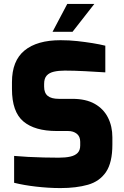

<svg xmlns="http://www.w3.org/2000/svg" viewBox="-20 -953 634 979"><path d="M288 6Q257 6 225.5 4Q194 2 163.5 -1.5Q133 -5 104.5 -10Q76 -15 52 -21V-158Q84 -155 123 -153Q162 -151 202.5 -150Q243 -149 279 -149Q314 -149 338.5 -154.5Q363 -160 376 -173.5Q389 -187 389 -211V-230Q389 -257 371.5 -271Q354 -285 327 -285H269Q157 -285 99 -334Q41 -383 41 -499V-534Q41 -643 105 -695.5Q169 -748 289 -748Q333 -748 374 -743.5Q415 -739 452 -733Q489 -727 517 -720V-584Q471 -587 414 -590Q357 -593 310 -593Q279 -593 255 -587.5Q231 -582 218 -567.5Q205 -553 205 -525V-511Q205 -479 223.5 -464Q242 -449 280 -449H349Q418 -449 463 -423.5Q508 -398 530.5 -353.5Q553 -309 553 -253V-216Q553 -124 520.5 -76Q488 -28 428.5 -11Q369 6 288 6ZM248 -791 323 -933H461L350 -791Z"/></svg>

Font: Exo Thin ExtraBold
Style: Regular
Weight: 800
Version: Version 2.000